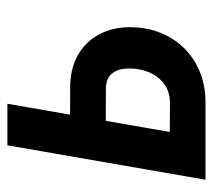

<svg xmlns="http://www.w3.org/2000/svg" viewBox="-48 -520 568 512"><g transform="rotate(-90 236.0 -264.0)"><path d="M150.4 -361.3 265.1 -360.8Q315.9 -359.4 351.6 -336.4Q387.2 -313.5 404.8 -274.4Q422.4 -235.4 418.9 -185.1Q416 -143.1 399.7 -108.9Q383.3 -74.7 356.2 -50Q329.1 -25.4 293.5 -12.5Q257.8 0.5 216.3 0H12.7L104.5 -528.3H215.3L140.1 -95.2L220.2 -94.7Q246.1 -95.7 264.4 -107.7Q282.7 -119.6 293.7 -139.2Q304.7 -158.7 308.1 -183.6Q310.5 -202.1 308.1 -220.2Q305.7 -238.3 294.7 -250.7Q283.7 -263.2 261.7 -265.6L133.3 -266.1Z"/></g></svg>

Font: Roboto Condensed Medium
Style: Italic
Weight: 500
Italic angle: -12°
Designer: Christian Robertson
Foundry: Google
Version: Version 3.0; 2020